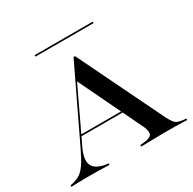

<svg xmlns="http://www.w3.org/2000/svg" viewBox="-167 -847 1005 1002"><g transform="rotate(-30 335.0 -345.5)"><path d="M140.3 -153.2Q109.7 -90.3 124.6 -55.2Q139.5 -20.2 201.6 -10.5L216.1 -8.9V0Q185.5 -1.6 152.4 -2Q119.4 -2.4 80.6 -2.4Q50.8 -2.4 29 -1.6Q7.3 -0.8 -13.7 0V-8.9L0 -12.1Q28.2 -18.5 47.2 -31Q66.1 -43.5 84.3 -70.2Q102.4 -96.8 125.8 -145.2L334.7 -581.5H343.5L592.7 -68.5Q603.2 -48.4 612.1 -35.9Q621 -23.4 632.7 -18.1Q644.4 -12.9 663.7 -10.5L683.9 -8.9V0Q671.8 -0.8 653.6 -1.2Q635.5 -1.6 614.5 -2Q593.5 -2.4 568.5 -2.4H567.7H566.9Q541.9 -2.4 519.4 -2Q496.8 -1.6 476.2 -1.2Q455.6 -0.8 438.3 -0.4Q421 0 406.5 0V-8.9L430.6 -11.3Q468.5 -15.3 477 -31Q485.5 -46.8 469.4 -82.3L284.7 -466.1L295.2 -479.8ZM158.1 -202.4 162.9 -211.3H450L453.2 -202.4ZM163.7 -682.3V-691.1H513.7V-682.3Z"/></g></svg>

Font: Playfair 144pt SemiExpanded SemiBold
Style: Regular
Weight: 600
Width: 6
Designer: Claus Eggers Sørensen
Foundry: Claus Eggers Sørensen
Version: Version 2.203